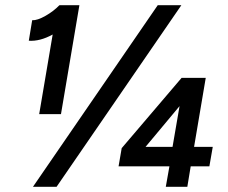

<svg xmlns="http://www.w3.org/2000/svg" viewBox="-20 -720 877 740"><path d="M183 -587Q134 -560 91 -563L104 -642Q124 -641 155.5 -659Q187 -677 209 -700L210 -699V-700H286L215 -280H131ZM588 -700H679L198 0H107ZM449 -149 680 -420H773L728 -154H800L787 -79H715L702 0H619L633 -79H437ZM645 -154 672 -311 541 -154Z"/></svg>

Font: Oak Sans Semibold
Style: Italic
Weight: 600
Italic angle: -9.49998°
Foundry: Erik Kennedy, Walven
Version: Version 1.000